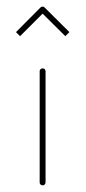

<svg xmlns="http://www.w3.org/2000/svg" viewBox="-20 -554 256 574"><path d="M107.4 -534.2C104.5 -534.2 102.5 -533.2 101.1 -531.7L27.8 -458L40 -445.8L107.4 -513.2L175.3 -445.8L187.5 -458L113.3 -531.7C111.8 -533.2 109.9 -534.2 107.4 -534.2ZM107.4 -349.6C105 -349.6 103 -348.6 101.1 -347.2C99.1 -345.2 98.6 -343.3 98.6 -340.8V-8.8C98.6 -6.3 99.1 -4.4 101.1 -2.4C103 -0.5 105 0 107.4 0C109.9 0 111.8 -0.5 113.8 -2.4C115.2 -4.4 116.2 -6.3 116.2 -8.8V-340.8C116.2 -343.3 115.2 -345.2 113.8 -347.2C111.8 -348.6 109.9 -349.6 107.4 -349.6Z"/></svg>

Font: Mill
Style: Thin
Weight: 100
Version: Version 001.000